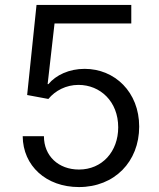

<svg xmlns="http://www.w3.org/2000/svg" viewBox="-20 -748 645 778"><path d="M300 10C444 10 544 -93 544 -235C544 -375 445 -469 323 -469C260 -469 207 -444 176 -407H173L201 -653H512V-728H128L90 -363L176 -347C204 -381 248 -404 298 -404C386 -404 459 -337 459 -232C459 -134 394 -61 300 -61C217 -61 158 -116 158 -196H72C73 -76 167 10 300 10Z"/></svg>

Font: Wafeq
Style: Regular
Weight: 400
Designer: Rasmus Andersson & Azza Alameddine
Foundry: Google & TypeTogether
Version: Version 3.000;FEAKit 1.0